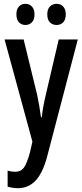

<svg xmlns="http://www.w3.org/2000/svg" viewBox="-20 -747 431 1007"><path d="M4 -540H104L175 -249Q181 -221 186 -191.5Q191 -162 195 -132H199Q202 -159 207 -187Q212 -215 220 -249L288 -540H388L226 79Q202 165 164.5 202.5Q127 240 74 240Q61 240 47.5 238Q34 236 20 232V148Q30 151 40 152.5Q50 154 60 154Q89 154 105 132.5Q121 111 137 53L150 -4ZM66 -672Q66 -699 79.5 -713Q93 -727 113 -727Q134 -727 147.5 -712.5Q161 -698 161 -672Q161 -644 147.5 -630Q134 -616 113 -616Q93 -616 79.5 -630Q66 -644 66 -672ZM228 -672Q228 -699 242 -713Q256 -727 277 -727Q298 -727 311.5 -712.5Q325 -698 325 -672Q325 -644 311.5 -630Q298 -616 277 -616Q255 -616 241.5 -630Q228 -644 228 -672Z"/></svg>

Font: Noto Sans Gujarati UI ExtraCondensed Medium
Style: Regular
Weight: 500
Width: 2
Designer: Jelle Bosma - Monotype Design Team, Universal Thirst
Foundry: Monotype Imaging Inc.
Version: Version 2.106; ttfautohint (v1.8.4.7-5d5b)